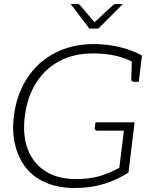

<svg xmlns="http://www.w3.org/2000/svg" viewBox="-20 -939 765 967"><path d="M355 8Q279 8 217 -16.5Q155 -41 113 -91Q74 -139 57 -206Q40 -273 50 -355Q60 -435 92.5 -502Q125 -569 178 -618Q232 -666 301 -691.5Q370 -717 450 -717Q497 -717 541 -710Q585 -703 624.5 -690Q664 -677 695 -659L690 -619L648 -627Q611 -647 561 -658.5Q511 -670 448 -670Q352 -670 279 -631Q206 -592 161.5 -521Q117 -450 105 -354Q93 -258 120 -187Q147 -116 209 -76.5Q271 -37 363 -37Q428 -37 479.5 -51.5Q531 -66 581 -94L604 -281H470Q464 -281 460.5 -284.5Q457 -288 457 -293L461 -323H658L627 -70Q570 -33 503 -12.5Q436 8 355 8ZM644 -635 690 -619 679 -527H653Q648 -527 644.5 -530Q641 -533 641 -538ZM599 -919 475 -795H430L336 -919H370Q378 -919 383 -913L456 -827L549 -913Q551 -915 555 -917Q559 -919 564 -919Z"/></svg>

Font: Aleo Light
Style: Italic
Weight: 300
Italic angle: -7°
Designer: Alessio Laiso
Foundry: Alessio Laiso
Version: Version 2.001;gftools[0.9.29]